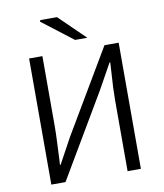

<svg xmlns="http://www.w3.org/2000/svg" viewBox="-98 -1002 921 1081"><g transform="rotate(-10 362.5 -461.5)"><path d="M107 -721H183V-323Q183 -282 180.5 -230.5Q178 -179 176 -131L174 -101H178L257 -246L538 -721H619V0H543V-403Q543 -472 550 -566L553 -620H549L469 -476L188 0H107ZM203 -915 207 -923H302L450 -779H380Z"/></g></svg>

Font: Nebula Sans Book
Style: Regular
Weight: 400
Designer: Paul D. Hunt for Adobe (as Source Sans)
Foundry: Nebula Entertainment & Broadcasting LLC
Version: Version 1.010